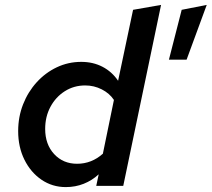

<svg xmlns="http://www.w3.org/2000/svg" viewBox="-20 -757 862 782"><path d="M248 5Q193 5 149 -25Q105 -55 79.5 -106.5Q54 -158 54 -223Q54 -281 74 -332Q94 -383 129.5 -422Q165 -461 211.5 -483Q258 -505 311 -505Q359 -505 397.5 -485Q436 -465 461 -428L522 -717L636 -737L482 0H372L382 -47Q355 -22 321 -8.5Q287 5 248 5ZM294 -90Q353 -90 399 -131L444 -350Q426 -377 394.5 -393Q363 -409 327 -409Q281 -409 244 -385.5Q207 -362 185.5 -322Q164 -282 164 -232Q164 -169 200.5 -129.5Q237 -90 294 -90ZM668 -514 720 -717 822 -737 740 -514Z"/></svg>

Font: Red Hat Text SemiBold
Style: Italic
Weight: 600
Italic angle: -12°
Designer: Pentagram, MCKL
Foundry: Pentagram, MCKL
Version: Version 1.023